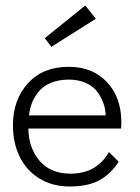

<svg xmlns="http://www.w3.org/2000/svg" viewBox="-20 -665 507 697"><path d="M166.5 -495 142.5 -526.5 289.5 -645 328 -597ZM83 -198.5Q83.5 -129 123.2 -81.8Q163 -34.5 236.5 -34.5Q266 -34.5 291 -42.5Q316 -50.5 332.5 -63.5Q349 -76.5 359 -88.5Q369 -100.5 375.5 -113L411 -78Q381.5 -32.5 340 -10.2Q298.5 12 233.5 12Q169.5 12 122.2 -17.5Q75 -47 51 -97Q27 -147 27 -210.5Q27 -303 81.5 -362.8Q136 -422.5 229.5 -422.5Q316 -422.5 368.2 -367Q420.5 -311.5 420.5 -221Q420.5 -208.5 419.5 -198.5ZM363.5 -246Q363 -268 355.8 -289.2Q348.5 -310.5 334 -330.8Q319.5 -351 292.5 -363.5Q265.5 -376 230 -376Q192.5 -376 164.2 -364Q136 -352 120 -332Q104 -312 95.8 -290.8Q87.5 -269.5 85.5 -246Z"/></svg>

Font: League Spartan Light
Style: Regular
Weight: 277
Foundry: The League of Moveable Type
Version: Version 2.002